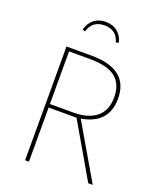

<svg xmlns="http://www.w3.org/2000/svg" viewBox="-160 -984 892 1080"><g transform="rotate(20 286.0 -443.5)"><path d="M284 -866Q212 -866 192 -797L176 -801Q184 -839 212.5 -863Q241 -887 284 -887Q327 -887 356 -863Q385 -839 392 -801L376 -797Q357 -866 284 -866ZM501 0 313 -324H146V0H123V-681H272Q496 -681 496 -504Q496 -355 337 -327L528 0ZM146 -345H287Q374 -345 423.5 -384.5Q473 -424 473 -504Q473 -581 425.5 -620.5Q378 -660 269 -660H146Z"/></g></svg>

Font: FiraGO Thin
Style: Regular
Weight: 100
Designer: bBox Type
Foundry: bBox Type GmbH
Version: Version 1.001;PS 001.001;hotconv 1.0.88;makeotf.lib2.5.64775